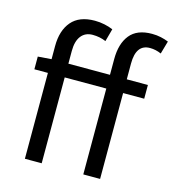

<svg xmlns="http://www.w3.org/2000/svg" viewBox="-108 -814 820 905"><g transform="rotate(15 302.0 -362.0)"><path d="M381 0V-419H178V0H96V-419H30V-481L96 -486V-550Q96 -626 133.5 -670Q171 -714 247 -714Q271 -714 294.5 -709Q318 -704 336 -696L319 -634Q289 -647 254 -647Q218 -647 198 -621.5Q178 -596 178 -548V-486H381V-563Q381 -638 415.5 -681Q450 -724 523 -724Q546 -724 566.5 -719.5Q587 -715 604 -708L586 -645Q559 -657 531 -657Q463 -657 463 -563V-486H566V-419H463V0Z"/></g></svg>

Font: CV Source Sans
Style: Regular
Weight: 400
Designer: Paul D. Hunt
Foundry: Adobe Systems Incorporated
Version: Version 3.001